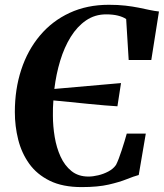

<svg xmlns="http://www.w3.org/2000/svg" viewBox="-20 -772 684 802"><path d="M321 9.5Q241.5 9.5 187.8 -17Q134 -43.5 102 -88.2Q70 -133 56 -189Q42 -245 42 -304Q42 -399.5 68.8 -481Q95.5 -562.5 146.8 -623.5Q198 -684.5 270.8 -718.2Q343.5 -752 434.5 -752Q473 -752 503.5 -748.5Q534 -745 558.8 -740Q583.5 -735 604.2 -730.5Q625 -726 644 -724L612 -521.5H517.5L507 -692.5Q493.5 -701.5 472.5 -706.8Q451.5 -712 423 -712Q376.5 -712 339.5 -686.8Q302.5 -661.5 275.5 -618Q248.5 -574.5 231.5 -518.5Q214.5 -462.5 207 -400.5L485.5 -425L470.5 -328Q450 -329 417.8 -331.8Q385.5 -334.5 348 -338.2Q310.5 -342 272.5 -345.8Q234.5 -349.5 203 -352.5Q202 -337 201.2 -321Q200.5 -305 201 -289Q201 -245 208.5 -200Q216 -155 233 -117.8Q250 -80.5 278.5 -57.5Q307 -34.5 349.5 -34.5Q368 -34.5 390.2 -39.8Q412.5 -45 432.8 -55.8Q453 -66.5 464.5 -83Q469.5 -92.5 475.8 -108.8Q482 -125 488.2 -144Q494.5 -163 500.2 -181.8Q506 -200.5 509.5 -214H589L559.5 -41Q539 -35.5 509.2 -23.5Q479.5 -11.5 434.2 -1Q389 9.5 321 9.5Z"/></svg>

Font: Merriweather 96pt
Style: Bold Italic
Weight: 700
Italic angle: -7.8°
Version: Version 2.101